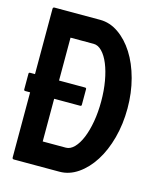

<svg xmlns="http://www.w3.org/2000/svg" viewBox="-110 -814 753 895"><g transform="rotate(15 266.0 -366.5)"><path d="M4 -404Q4 -410 11 -410H34V-725Q34 -733 42 -733H262Q309 -733 351 -704Q393 -675 424.5 -625.5Q456 -576 474 -509Q492 -442 492 -367Q492 -291 474 -224Q456 -157 424.5 -107.5Q393 -58 351 -29Q309 0 262 0H42Q34 0 34 -8V-322H11Q4 -322 4 -328ZM150 -617V-410H275Q282 -410 282 -404V-328Q282 -322 275 -322H150V-116H262Q283 -116 302 -135.5Q321 -155 335 -189Q349 -223 357 -268.5Q365 -314 365 -367Q365 -419 357 -464.5Q349 -510 335 -544Q321 -578 302 -597.5Q283 -617 262 -617Z"/></g></svg>

Font: RonaldsonGothic
Style: Regular
Weight: 400
Designer: Mr. Robertson for MacKellar, Smiths & Jordan Co. Philadelphia
Foundry: CAT-Fonts Peter Wiegel
Version: Version 1.000